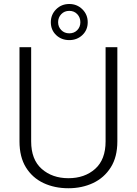

<svg xmlns="http://www.w3.org/2000/svg" viewBox="-20 -952 698 981"><path d="M519.5 -710.9H579.6V-229.5Q579.6 -149.9 545.9 -96.7Q512.2 -43.5 455.6 -16.8Q398.9 9.8 329.6 9.8Q258.8 9.8 202.1 -16.8Q145.5 -43.5 112.5 -96.7Q79.6 -149.9 79.6 -229.5V-710.9H139.2V-229.5Q139.2 -136.7 193.1 -89.1Q247.1 -41.5 329.6 -41.5Q412.6 -41.5 466.1 -89.1Q519.5 -136.7 519.5 -229.5ZM239.7 -838.4Q239.7 -877.4 266.8 -904.5Q293.9 -931.6 334 -931.6Q373.5 -931.6 400.9 -904.5Q428.2 -877.4 428.2 -838.4Q428.2 -798.8 400.9 -772.9Q373.5 -747.1 334 -747.1Q293.9 -747.1 266.8 -772.9Q239.7 -798.8 239.7 -838.4ZM276.9 -838.4Q276.9 -814.9 293 -798.3Q309.1 -781.7 334 -781.7Q358.9 -781.7 374.8 -798.1Q390.6 -814.5 390.6 -838.4Q390.6 -862.8 374.8 -879.6Q358.9 -896.5 334 -896.5Q309.1 -896.5 293 -879.6Q276.9 -862.8 276.9 -838.4Z"/></svg>

Font: Vazirmatn RD UI FD ExtraLight
Style: Regular
Weight: 200
Designer: Saber Rastikerdar
Foundry: Saber Rastikerdar
Version: Version 33.003